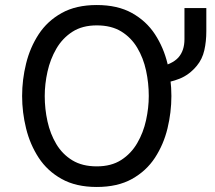

<svg xmlns="http://www.w3.org/2000/svg" viewBox="-20 -732 856 764"><path d="M365 12Q282.5 12 225.5 -19.8Q168.5 -51.5 134 -104.2Q99.5 -157 83.8 -221Q68 -285 68 -350Q68 -415 83.8 -479Q99.5 -543 134 -595.8Q168.5 -648.5 225.5 -680.2Q282.5 -712 365 -712Q448 -712 505 -680.2Q562 -648.5 596.5 -595.8Q631 -543 646.5 -479Q662 -415 662 -350Q662 -285 646.5 -221Q631 -157 596.5 -104.2Q562 -51.5 505 -19.8Q448 12 365 12ZM365 -70Q423 -70 462.5 -95.5Q502 -121 526.2 -162.8Q550.5 -204.5 561.2 -253.8Q572 -303 572 -350Q572 -401.5 561.2 -451.2Q550.5 -501 526.2 -541.8Q502 -582.5 462.5 -606.8Q423 -631 365 -631Q307.5 -631 268 -605.5Q228.5 -580 204.2 -538.2Q180 -496.5 169 -447Q158 -397.5 158 -350Q158 -298.5 169 -248.8Q180 -199 204.2 -158.5Q228.5 -118 268 -94Q307.5 -70 365 -70ZM607 -398V-464Q665.5 -476 689.8 -503.2Q714 -530.5 714 -576V-700H801V-608Q801 -567 793 -531.8Q785 -496.5 763 -470Q733.5 -434.5 695 -419Q656.5 -403.5 607 -398Z"/></svg>

Font: Overpass
Style: Regular
Weight: 400
Designer: Delve Withrington, Dave Bailey, Thomas Jockin
Foundry: Delve Fonts LLC
Version: Version 4.000